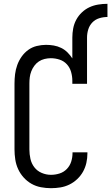

<svg xmlns="http://www.w3.org/2000/svg" viewBox="-20 -978 583 1006"><path d="M247 8Q221 8 194.5 3Q168 -2 145 -15Q122 -28 104 -48Q86 -68 75 -92Q64 -116 60 -142.5Q56 -169 56 -195V-540Q56 -565 59 -589.5Q62 -614 70.5 -637.5Q79 -661 93.5 -681.5Q108 -702 128 -716.5Q148 -731 172.5 -737Q197 -743 221 -743Q242 -743 262 -739.5Q282 -736 300.5 -727Q319 -718 333.5 -703.5Q348 -689 359 -672V-781Q359 -805 363.5 -829Q368 -853 379.5 -874.5Q391 -896 409 -913Q427 -930 448.5 -940Q470 -950 494 -954Q518 -958 543 -958V-889Q521 -889 500 -882.5Q479 -876 464 -860.5Q449 -845 442.5 -824Q436 -803 436 -781V-539H359V-555Q359 -578 352.5 -601Q346 -624 330.5 -641Q315 -658 292.5 -665.5Q270 -673 246 -673Q230 -673 213.5 -669Q197 -665 183.5 -656Q170 -647 160 -633.5Q150 -620 144 -604.5Q138 -589 136 -573Q134 -557 134 -540V-195Q134 -170 139.5 -145.5Q145 -121 160 -101.5Q175 -82 198.5 -72Q222 -62 247 -62Q270 -62 292 -69Q314 -76 330 -92.5Q346 -109 353 -131Q360 -153 360 -176V-180H438V-174Q438 -149 432.5 -124.5Q427 -100 415 -78.5Q403 -57 384.5 -39.5Q366 -22 343.5 -11Q321 0 296.5 4Q272 8 247 8Z"/></svg>

Font: Iosevka MaddieWtf
Style: Regular
Weight: 400
Monospace: yes
Designer: Belleve Invis
Foundry: Belleve Invis
Version: Version 31.3.0; ttfautohint (v1.8.3)